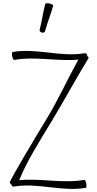

<svg xmlns="http://www.w3.org/2000/svg" viewBox="-20 -1150 606 1201"><path d="M262 -956C277 -1010 298 -1061 313 -1115C313 -1119 303 -1125 290 -1128C276 -1131 264 -1130 263 -1125C249 -1072 242 -1017 228 -964C227 -956 233 -948 242 -946C252 -944 261 -949 262 -956ZM67 17C216 -9 367 51 516 25C521 24 522 12 520 -1C517 -15 512 -25 508 -25C373 -1 235 -36 100 -23C148 -142 231 -273 304 -393C382 -523 455 -657 534 -787C535 -790 532 -795 526 -800V-802C524 -812 517 -819 509 -817C360 -791 209 -851 60 -825C55 -824 54 -812 56 -799C59 -785 64 -775 68 -775C201 -799 337 -765 470 -777C402 -654 345 -527 272 -407C192 -276 53 -43 41 -9C40 -6 43 -2 50 2C52 12 59 19 67 17Z"/></svg>

Font: Nupuram Condensed Thin
Style: Regular
Weight: 100
Width: 3
Designer: Santhosh Thottingal (santhosh.thottingal@gmail.com)
Foundry: SMC
Version: Version 1.000